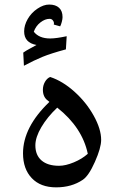

<svg xmlns="http://www.w3.org/2000/svg" viewBox="-20 -805 520 835"><path d="M80.1 -138.2Q80.1 -252 194.8 -361.8L189.9 -366.2Q166.5 -381.8 166.5 -414.6Q166.5 -433.1 175.5 -449Q184.6 -464.8 198.2 -470.2Q252 -452.6 303.5 -406.5Q355 -360.4 387.5 -302Q419.9 -243.7 419.9 -196.8Q419.9 -162.1 392.8 -101.1Q365.7 -40 339.8 -22.9Q291.5 9.8 224.1 9.8Q156.2 9.8 118.2 -30.3Q80.1 -70.3 80.1 -138.2ZM361.8 -136.2Q337.9 -250.5 229 -336.9Q186 -296.4 159.9 -252.2Q133.8 -208 133.8 -172.9Q133.8 -130.4 160.6 -107.2Q187.5 -84 236.8 -84Q265.1 -84 301 -98.9Q336.9 -113.8 361.8 -136.2ZM213.9 -698.2 214.8 -704.1Q214.8 -710.4 209.5 -716.8Q204.1 -723.1 195.8 -723.1Q175.8 -723.1 155.8 -707.5Q135.7 -691.9 127 -667Q149.9 -637.7 198.2 -637.7Q224.1 -637.7 270 -647.5L266.6 -590.3Q201.7 -572.8 165.3 -557.9Q128.9 -543 84 -519L81.1 -576.2Q94.2 -585.4 109.4 -593.3Q124.5 -601.1 138.7 -609.4Q85 -619.1 85 -668.5Q85 -695.3 100.6 -722.4Q116.2 -749.5 142.8 -767.3Q169.4 -785.2 193.8 -785.2Q221.7 -785.2 236.8 -771.2Q252 -757.3 252 -730.5Q252 -722.2 248.8 -710Q245.6 -697.8 241.7 -690.4Z"/></svg>

Font: Droid Arabic Naskh Colored
Style: Regular
Weight: 400
Designer: Pascal Zoghbi
Foundry: Ascender Corporation
Version: Version 1.00